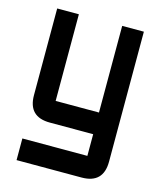

<svg xmlns="http://www.w3.org/2000/svg" viewBox="-105 -564 697 836"><g transform="rotate(15 244.0 -146.0)"><path d="M48.8 -488.3H146.5V-97.7H341.8V-488.3H439.5V97.7Q439.5 195.3 341.8 195.3H48.8V97.7H341.8V0H146.5Q48.8 0 48.8 -97.7Z"/></g></svg>

Font: BabelStone Runic Long Branch
Style: Regular
Weight: 400
Designer: Andrew West
Foundry: BabelStone
Version: Version 3.002 March 14, 2022